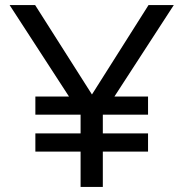

<svg xmlns="http://www.w3.org/2000/svg" viewBox="-20 -740 726 760"><path d="M120 -358H253L18 -720H119L344 -366L568 -720H668L433 -358H566V-286H387V-212H566V-140H387V0H299V-140H120V-212H299V-286H120Z"/></svg>

Font: Aspekta 400
Style: Regular
Weight: 400
Designer: Ivo Dolenc
Version: Version 2.000